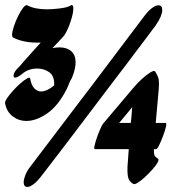

<svg xmlns="http://www.w3.org/2000/svg" viewBox="-30 -732 739 762"><path d="M587 -630Q574 -613 543.5 -572Q513 -531 471.5 -476.5Q430 -422 384 -361.5Q338 -301 294 -242.5Q250 -184 213.5 -136.5Q177 -89 155.5 -61Q134 -33 134 -33Q117 -11 102.5 -0.5Q88 10 79 10Q64 10 64 -9Q64 -20 70.5 -37Q77 -54 92 -73Q95 -77 117.5 -106.5Q140 -136 175.5 -183Q211 -230 254 -286.5Q297 -343 341.5 -401.5Q386 -460 426 -513.5Q466 -567 496.5 -607Q527 -647 541 -666Q558 -689 573 -700Q588 -711 598 -711Q614 -711 614 -692Q614 -681 607.5 -665.5Q601 -650 587 -630ZM379 -241 499 -383Q500 -384 500 -384Q514 -401 532.5 -418Q551 -435 566.5 -444.5Q582 -454 586 -448Q594 -435 597.5 -425.5Q601 -416 601 -399L600 -378Q597 -344 594 -310.5Q591 -277 588 -244H627Q632 -244 628.5 -228.5Q625 -213 617 -192Q609 -171 601.5 -155.5Q594 -140 589 -140H581Q581 -137 581 -132Q581 -116 585.5 -111.5Q590 -107 597 -102Q602 -99 595.5 -87Q589 -75 575 -59.5Q561 -44 545.5 -29.5Q530 -15 517 -7Q504 1 499 -2Q484 -11 479.5 -24.5Q475 -38 476 -70Q477 -88 478.5 -105.5Q480 -123 481 -140H346Q342 -140 346 -157Q350 -174 358 -195.5Q366 -217 373 -231Q376 -237 379 -241ZM494 -300 495 -307 443 -244H489Q491 -258 492 -272Q493 -286 494 -300ZM235 -379Q201 -312 157.5 -282Q114 -252 75 -252Q44 -252 20 -270.5Q-4 -289 -10 -323Q-11 -329 -1.5 -343Q8 -357 22.5 -373Q37 -389 52 -402Q67 -415 78 -421Q89 -427 90 -419Q95 -392 107 -380.5Q119 -369 133 -369Q156 -369 185 -393Q185 -396 185 -400Q185 -432 164.5 -446Q144 -460 118 -460Q82 -460 57 -438Q39 -424 30 -424Q24 -424 24 -431Q24 -448 49 -470Q52 -474 63 -486.5Q74 -499 88 -514.5Q102 -530 113.5 -543Q125 -556 130 -561L132 -563Q127 -563 122 -563Q117 -563 113 -563Q87 -563 63 -568.5Q39 -574 22 -583Q18 -585 18 -594Q18 -606 25 -627Q32 -648 42 -668.5Q52 -689 62 -701.5Q72 -714 78 -711Q108 -695 157 -695Q177 -695 206.5 -698.5Q236 -702 248 -709Q253 -712 255 -712Q261 -712 261 -698Q261 -680 251 -649Q241 -618 229 -598Q226 -591 214 -579L178 -541Q193 -544 206 -544Q235 -544 252.5 -529Q270 -514 270 -485Q270 -459 257 -427Q254 -419 248 -410Q242 -394 235 -379Z"/></svg>

Font: Ga Maamli
Style: Regular
Weight: 400
Designer: Afotey Clement Nii Odai, Ama Asantewa Diaka, David Abbey-Thompson
Foundry: Sorkin Type Co.
Version: Version 1.000; ttfautohint (v1.8.4.7-5d5b)